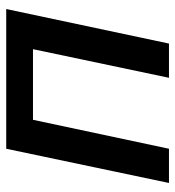

<svg xmlns="http://www.w3.org/2000/svg" viewBox="7 -570 563 617"><g transform="rotate(-90 288.5 -261.5)"><path d="M9 0H119L212 -437H439L347 0H457L568 -523H119Z"/></g></svg>

Font: FIGSv2-sans-serif SmBold Italic
Style: Regular
Weight: 600
Italic angle: -12°
Designer: Matt McInerney, Pablo Impallari, Rodrigo Fuenzalida
Foundry: Matt McInerney, Pablo Impallari, Rodrigo Fuenzalida
Version: Version 4.020;hotconv 1.0.109;makeotfexe 2.5.65596